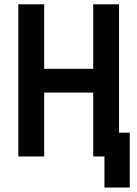

<svg xmlns="http://www.w3.org/2000/svg" viewBox="-20 -713 626 875"><path d="M456.1 141.6V0H404.8V-291H181.2V0H63.5V-693.4H181.2V-399.4H404.8V-693.4H522.5V-108.4H571.3V141.6Z"/></svg>

Font: CaskaydiaCove NF SemiBold
Style: Regular
Weight: 600
Designer: Aaron Bell
Foundry: Saja Typeworks
Version: Version 2111.001; VTT 6.35;Nerd Fonts 3.2.1